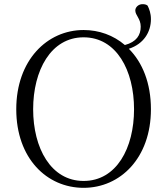

<svg xmlns="http://www.w3.org/2000/svg" viewBox="-20 -886 802 921"><path d="M139 -362C139 -548 224 -707 381 -707C539 -707 623 -548 623 -362C623 -176 539 -18 381 -18C224 -18 139 -176 139 -362ZM381 -742C206 -742 58 -597 58 -362C58 -126 205 15 381 15C557 15 704 -128 704 -362C704 -488 663 -587 598 -652C669 -675 704 -732 704 -794C704 -822 696 -843 688 -859C681 -865 672 -866 663 -866C644 -866 629 -851 629 -836C629 -812 655 -797 655 -758C655 -718 635 -685 579 -670C524 -717 455 -742 381 -742Z"/></svg>

Font: Noto Serif CJK TC Light
Style: Regular
Weight: 300
Designer: Ryoko NISHIZUKA 西塚涼子 (kana & ideographs); Frank Grießhammer (Latin, Greek & Cyrillic); Wenlong ZHANG 张文龙 (bopomofo); San
Foundry: Adobe
Version: Version 2.001;hotconv 1.1.0;makeotfexe 2.6.0